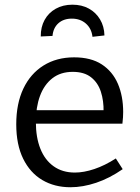

<svg xmlns="http://www.w3.org/2000/svg" viewBox="-20 -778 588 807"><path d="M276 9Q209 9 157.6 -21.4Q106.3 -51.8 77.3 -111Q48.3 -170.3 48.3 -255.5Q48.3 -342.2 78 -405.2Q107.8 -468.2 162.8 -502.6Q217.8 -537 291.7 -537Q362.2 -537 407.7 -507.4Q453.2 -477.7 475.5 -425.9Q497.7 -374 497.7 -307.2Q497.7 -296.3 497 -285Q496.2 -273.8 494.5 -258.3H109V-314.7H424.3L415.3 -308.7Q416.3 -354.2 404 -392.3Q391.8 -430.3 362.9 -453.1Q334 -476 285.8 -476Q234.7 -476 200.1 -449Q165.5 -422 148.1 -374.8Q130.7 -327.5 130.7 -265.7Q130.7 -200.5 149.7 -152.9Q168.7 -105.2 205.6 -79Q242.5 -52.7 294.7 -52.7Q332.5 -52.7 376.5 -67.5Q420.5 -82.2 466.8 -112L495.7 -67Q440.2 -28.5 384.2 -9.8Q328.2 9 276 9ZM284.3 -758.3Q323.7 -758.3 353.3 -742Q383 -725.7 400.5 -696.5Q418 -667.3 419 -629L368.7 -623.3Q364.7 -658.3 341 -679Q317.3 -699.7 282 -699.7Q247 -699.7 225.3 -680.2Q203.7 -660.7 200.7 -627L151.3 -624.7Q151 -664.3 167.5 -694.3Q184 -724.3 214.3 -741.3Q244.7 -758.3 284.3 -758.3Z"/></svg>

Font: Bitter Thin
Style: Regular
Weight: 100
Designer: Sol Matas, and Bitter project Authors
Foundry: Sol Matas
Version: Version 2.002